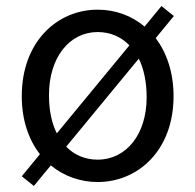

<svg xmlns="http://www.w3.org/2000/svg" viewBox="-20 -589 646 635"><path d="M92 26 148 -42C192 -6 246 13 303 13C436 13 554 -91 554 -271C554 -350 531 -415 495 -463L555 -536L514 -569L458 -501C415 -538 360 -557 303 -557C170 -557 52 -452 52 -271C52 -191 75 -127 112 -79L52 -6ZM303 -61C262 -61 226 -76 199 -104L439 -395C456 -361 465 -317 465 -267C465 -144 397 -61 303 -61ZM168 -148C151 -181 142 -224 142 -275C142 -398 209 -483 303 -483C344 -483 380 -468 408 -439Z"/></svg>

Font: Noto Sans CJK HK
Style: Regular
Weight: 400
Designer: Ryoko NISHIZUKA 西塚涼子 (kana, bopomofo & ideographs); Paul D. Hunt (Latin, Greek & Cyrillic); Sandoll Communications 산돌커뮤니
Foundry: Adobe
Version: Version 2.004;hotconv 1.0.118;makeotfexe 2.5.65603